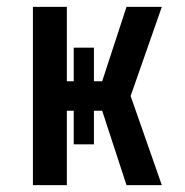

<svg xmlns="http://www.w3.org/2000/svg" viewBox="-20 -540 540 560"><path d="M76 0V-520H175V-303H195V-401H254V-303H278L349 -520H452L361 -260L452 0H349L278 -217H254V-119H195V-217H175V0Z"/></svg>

Font: Zed Sans Semibold
Style: Regular
Weight: 600
Designer: Belleve Invis
Foundry: Belleve Invis
Version: Version 1.0.0; ttfautohint (v1.8.4)